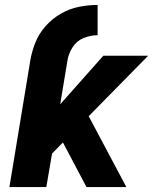

<svg xmlns="http://www.w3.org/2000/svg" viewBox="-20 -755 618 775"><path d="M18 0H167L190 -135L234 -180L329 0H490L338 -286L578 -530H397L223 -334L252 -509Q256 -537 272.5 -563.5Q289 -590 317.5 -601.5Q346 -613 374 -613V-735Q337 -735 299 -727.5Q261 -720 226 -700Q191 -680 164 -649.5Q137 -619 122.5 -582.5Q108 -546 102 -509Z"/></svg>

Font: Iosevka Sparkle Heavy Oblique
Style: Regular
Weight: 900
Italic angle: -9°
Designer: Belleve Invis
Foundry: Belleve Invis
Version: Version 4.5.0; ttfautohint (v1.8.3)